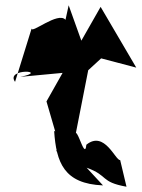

<svg xmlns="http://www.w3.org/2000/svg" viewBox="-20 -625 536 727"><path d="M308 10C392 40 358 64 459 82L435 -19C418 -15 376 -133 307 -77C300 -3 261 -207 259 -79L314 -359L363 -404L496 -369L361 -599L288 -471L240 -605L228 -550C200 -583 96 -494 100 -518L37 -315C-1 -369 171 -357 57 -334L217 -349L156 -241L204 -76C163 -7 258 -105 185 -129C193 -10 222 71 370 77Z"/></svg>

Font: Asimov Silicon
Style: Regular
Weight: 400
Designer: Google
Version: Version 2.000980; 2014